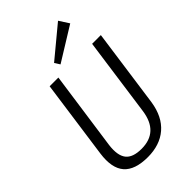

<svg xmlns="http://www.w3.org/2000/svg" viewBox="-278 -1033 1135 1135"><g transform="rotate(-45 289.5 -466.0)"><path d="M251 7Q143 7 97.5 -45.5Q52 -98 67 -207L136 -700H209L139 -206Q129 -127 157.5 -90.5Q186 -54 259 -54Q400 -54 422 -206L491 -700H564L495 -207Q487 -155 467 -115Q447 -75 415 -47.5Q383 -20 341.5 -6.5Q300 7 251 7ZM485 -877 273 -746 252 -779 445 -939Z"/></g></svg>

Font: Pathway Extreme SemiCondensed Light
Style: Italic
Weight: 300
Width: 4
Italic angle: -8°
Version: Version 1.001;gftools[0.9.26]